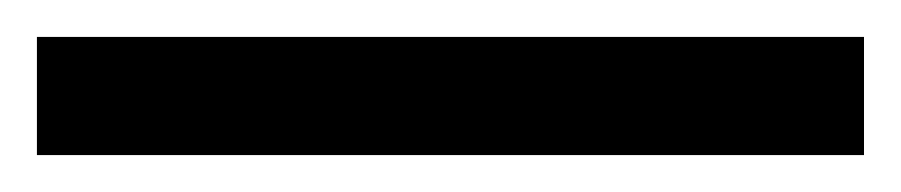

<svg xmlns="http://www.w3.org/2000/svg" viewBox="-22 70 488 104"><path d="M446 154H-2V90H446Z"/></svg>

Font: Noto Sans Tirhuta
Style: Regular
Weight: 400
Designer: Monotype Design Team
Foundry: Monotype Imaging Inc.
Version: Version 2.003; ttfautohint (v1.8.4.7-5d5b)